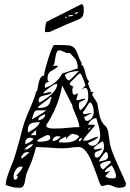

<svg xmlns="http://www.w3.org/2000/svg" viewBox="-20 -872 614 905"><path d="M545 -73Q561 -40 574 -7Q574 5 565.5 9Q557 13 541 13Q532 13 524 10Q516 7 514 6Q500 -1 489 -1Q484 -1 474.5 2Q465 5 461 5Q456 5 450.5 -7.5Q445 -20 437 -45Q434 -52 431.5 -59.5Q429 -67 426 -75Q424 -79 413 -108Q402 -137 385.5 -158Q369 -179 352 -179Q332 -179 314 -176Q307 -175 297.5 -174Q288 -173 275 -173Q247 -173 217 -176Q157 -179 150 -179Q140 -141 133 -121.5Q126 -102 106 -56Q102 -46 100 -30Q97 -9 91.5 2Q86 13 73 13Q55 13 42 10.5Q29 8 7 0Q7 -17 14 -38.5Q21 -60 35 -95L44 -117Q52 -141 60.5 -171Q69 -201 72 -212Q87 -275 100 -309Q107 -328 121 -360Q124 -368 134 -391.5Q144 -415 150 -439L155 -444Q157 -451 160 -470.5Q163 -490 170 -503Q177 -516 188 -516Q188 -532 206.5 -592Q225 -652 235 -660Q287 -660 304.5 -658Q322 -656 332 -644Q342 -632 353 -598L365 -574L364 -565Q370 -565 373.5 -557Q377 -549 381 -533Q385 -516 389.5 -504.5Q394 -493 402 -487Q400 -487 398 -485Q396 -483 395 -482Q395 -475 401 -461Q408 -449 408 -439H421Q419 -437 417 -433Q415 -429 415 -426Q415 -421 427 -405Q439 -387 439 -383L443 -361Q449 -320 458 -302Q466 -287 475 -280Q482 -274 486.5 -263Q491 -252 495 -216Q498 -186 509.5 -156Q521 -126 545 -73ZM191 -465 192 -458Q217 -465 239 -483Q261 -501 273 -525L347 -550Q347 -584 327.5 -603Q308 -622 308 -623L296 -622Q293 -622 279.5 -628.5Q266 -635 260 -635Q251 -635 247 -625Q243 -615 240 -596Q239 -585 236.5 -575Q234 -565 229 -562H254Q250 -555 243.5 -550.5Q237 -546 231 -543Q217 -536 210.5 -527.5Q204 -519 204 -500Q204 -493 206.5 -490Q209 -487 217 -487Q191 -487 191 -465ZM303 -493Q310 -493 330 -515Q342 -529 353 -537Q308 -537 286 -519Q286 -514 292.5 -503.5Q299 -493 303 -493ZM396 -414Q396 -432 393.5 -445Q391 -458 380 -458Q376 -457 370 -453Q364 -449 359 -444L383 -469Q383 -473 372.5 -499Q362 -525 359 -525H353L310 -482L309 -478Q309 -473 315.5 -468.5Q322 -464 328 -463Q323 -462 322 -457Q321 -452 321 -447Q321 -425 331 -425Q334 -425 347 -433Q347 -426 343.5 -416Q340 -406 340 -400Q347 -400 351.5 -401Q356 -402 360 -403Q374 -407 383 -407Q380 -401 370.5 -397.5Q361 -394 356.5 -391Q352 -388 352 -378V-372Q352 -359 359 -352Q396 -383 396 -414ZM193 -423Q177 -420 169.5 -415Q162 -410 162 -395Q162 -393 164.5 -391Q167 -389 168 -389Q250 -437 250 -476H243Q237 -476 210.5 -457Q184 -438 184 -432Q192 -432 204 -435.5Q216 -439 223 -439Q220 -431 213 -428Q206 -425 193 -423ZM273 -469Q265 -421 245.5 -372.5Q226 -324 199 -284L198 -281Q198 -266 235 -266Q254 -266 269 -267Q284 -268 294 -269Q334 -273 354 -273Q354 -291 335 -335Q333 -339 327 -353.5Q321 -368 321 -376ZM182 -386Q173 -380 166 -374Q159 -368 159 -363Q192 -363 204 -372.5Q216 -382 223 -415H217Q206 -402 182 -386ZM372 -338Q374 -334 378 -334Q384 -334 397 -337Q410 -340 415 -340L378 -321L377 -319Q377 -314 381 -308Q385 -302 387 -302Q402 -302 412 -315Q422 -328 422 -343Q422 -357 417 -373Q412 -389 402 -389Q395 -380 378 -352Q370 -344 370 -343ZM130 -309Q139 -314 161.5 -327.5Q184 -341 199 -352H155Q146 -352 141.5 -342.5Q137 -333 134 -323Q131 -313 130 -309ZM192 -334Q188 -332 179 -328Q170 -324 165 -318.5Q160 -313 160 -305Q170 -305 181.5 -313Q193 -321 193 -330ZM415 -185Q432 -185 442 -199.5Q452 -214 452 -231Q452 -249 449 -263Q446 -277 441 -292.5Q436 -308 434 -315Q422 -315 411 -306Q400 -297 395 -284H426V-278Q422 -273 401 -249.5Q380 -226 371 -210L383 -209Q395 -209 415 -219Q435 -228 445 -228Q434 -214 395 -198Q399 -190 403 -187.5Q407 -185 415 -185ZM111 -259 112 -247Q118 -251 131.5 -259Q145 -267 154.5 -276Q164 -285 168 -296H162Q136 -296 123.5 -288.5Q111 -281 111 -259ZM409 -271Q395 -271 395 -259ZM150 -235V-259L124 -235ZM353 -228Q350 -234 338.5 -237.5Q327 -241 321 -241Q315 -241 304 -230.5Q293 -220 291 -216V-228Q275 -221 266.5 -216Q258 -211 258 -201L284 -200Q307 -200 324.5 -206Q342 -212 353 -228ZM217 -223Q217 -229 213.5 -232.5Q210 -236 205 -236Q202 -236 183 -226.5Q164 -217 155 -210Q157 -204 164 -204H170Q186 -204 201.5 -208Q217 -212 217 -223ZM228 -207Q248 -207 267 -228L254 -230Q244 -231 236 -224.5Q228 -218 228 -207ZM137 -216Q135 -223 122 -223Q111 -223 105 -216Q99 -209 99 -198L100 -192Q102 -193 115.5 -199.5Q129 -206 137 -216ZM366 -222Q351 -221 351 -206Q364 -206 366 -222ZM437 -129Q447 -129 458.5 -147Q470 -165 470 -176V-181Q470 -205 461 -205Q460 -204 442.5 -192.5Q425 -181 421 -173Q422 -173 424 -170Q426 -167 430 -167Q436 -169 447 -170.5Q458 -172 463 -173Q458 -165 444 -161Q434 -157 430 -153.5Q426 -150 426 -143Q426 -129 437 -129ZM137 -192H130Q116 -192 94 -167Q119 -167 137 -192ZM119 -154 106 -155Q97 -155 88.5 -145Q80 -135 80 -132L81 -124Q90 -129 102.5 -139.5Q115 -150 119 -154ZM445 -111Q457 -111 473 -116.5Q489 -122 489 -132Q489 -155 480 -155Q476 -155 468 -145Q460 -135 454 -125.5Q448 -116 445 -111ZM469 -75 501 -104V-114Q489 -114 470.5 -108Q452 -102 452 -93Q452 -88 457 -81Q462 -74 467 -74ZM527 -42Q527 -59 507 -93Q505 -91 495.5 -85.5Q486 -80 480 -73.5Q474 -67 474 -61Q487 -61 501 -68L477 -43Q481 -31 513 -31Q527 -31 527 -42ZM87 -86 78 -87Q64 -87 54 -71Q44 -55 44 -40Q44 -33 45.5 -29Q47 -25 53 -25Q58 -25 61 -32.5Q64 -40 64 -43H56Q57 -45 70.5 -59.5Q84 -74 87 -86ZM343 -777Q303 -762 242 -734L213 -721H192Q192 -737 194.5 -752.5Q197 -768 201 -770L361 -851L364 -852Q375 -852 375 -828Q375 -804 369 -794.5Q363 -785 343 -777ZM344 -814Q333 -814 331 -807H335Q347 -807 349 -814ZM319 -802Q307 -802 299 -795H308Q316 -795 320 -796.5Q324 -798 325 -802ZM291 -786Q294 -786 294 -789Q294 -793 291 -793Q287 -793 287 -789Q289 -786 291 -786Z"/></svg>

Font: Cabin Sketch
Style: Regular
Weight: 400
Version: Version 1.100